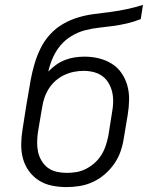

<svg xmlns="http://www.w3.org/2000/svg" viewBox="-20 -755 640 783"><path d="M251 8Q221 8 191.5 2Q162 -4 138 -19.5Q114 -35 97.5 -58Q81 -81 73.5 -109Q66 -137 66.5 -167.5Q67 -198 72 -228L87 -323Q89 -334 90.5 -344Q92 -354 94 -364Q99 -396 105 -428.5Q111 -461 120.5 -493.5Q130 -526 145 -557Q160 -588 183.5 -614Q207 -640 237.5 -657.5Q268 -675 300.5 -684.5Q333 -694 366 -698Q399 -702 432.5 -706.5Q466 -711 498.5 -718Q531 -725 563 -735L554 -677Q526 -666 498 -659.5Q470 -653 441 -649Q412 -645 383.5 -642Q355 -639 326.5 -631.5Q298 -624 271.5 -608Q245 -592 226 -569Q207 -546 195 -518.5Q183 -491 177 -463Q191 -478 208.5 -490.5Q226 -503 245.5 -510.5Q265 -518 285 -521Q305 -524 325 -524Q355 -524 383.5 -517Q412 -510 436 -495Q460 -480 476 -456.5Q492 -433 499.5 -405.5Q507 -378 506.5 -348Q506 -318 501 -288L485 -192Q481 -165 472 -138.5Q463 -112 446.5 -88Q430 -64 407.5 -44.5Q385 -25 359 -13Q333 -1 305.5 3.5Q278 8 251 8ZM252 -50Q273 -50 293 -53.5Q313 -57 332 -67Q351 -77 367 -91.5Q383 -106 394 -124Q405 -142 411.5 -162Q418 -182 422 -202L437 -297Q441 -318 441.5 -339Q442 -360 437.5 -379.5Q433 -399 423 -416Q413 -433 397.5 -444.5Q382 -456 362 -461Q342 -466 321 -466Q301 -466 281 -462Q261 -458 242 -449Q223 -440 207 -426Q191 -412 179.5 -394Q168 -376 161.5 -357Q155 -338 152 -318L135 -218Q132 -198 131.5 -177Q131 -156 135 -136.5Q139 -117 149.5 -99.5Q160 -82 175.5 -70.5Q191 -59 211 -54.5Q231 -50 252 -50Z"/></svg>

Font: Iosevka Curly Slab LtExObl
Style: Regular
Weight: 300
Width: 7
Italic angle: -9°
Monospace: yes
Designer: Belleve Invis
Foundry: Belleve Invis
Version: Version 11.1.0; ttfautohint (v1.8.3)